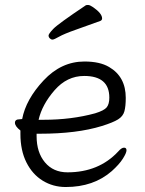

<svg xmlns="http://www.w3.org/2000/svg" viewBox="-20 -733 583 771"><path d="M244 18Q193 18 151.5 -7.5Q110 -33 86 -81Q62 -129 62 -195V-209Q40 -226 40 -240Q40 -254 59 -254L69 -255Q84 -334 155 -410Q226 -486 319 -486Q381 -486 418 -464Q485 -425 485 -340Q485 -306 479.5 -286Q474 -266 454 -253.5Q434 -241 389 -227Q289 -196 140 -196H127V-186Q127 -121 160.5 -81Q194 -41 251 -41Q377 -41 455 -125Q468 -140 478 -140Q488 -140 488 -129.5Q488 -119 473.5 -96Q459 -73 429 -46Q356 18 244 18ZM135 -252H155Q267 -252 362 -278Q398 -289 408.5 -302Q419 -315 419 -341Q419 -428 318 -428Q249 -428 199 -370.5Q149 -313 135 -252ZM383 -649Q334 -631 285.5 -614Q237 -597 217 -585.5Q197 -574 191 -574Q185 -574 180 -579Q175 -584 175 -590.5Q175 -597 194 -617Q213 -637 325 -712Q327 -713 334 -713Q341 -713 354 -704Q390 -679 390 -659Q390 -652 383 -649Z"/></svg>

Font: LXGW WenKai TC
Style: Regular
Weight: 400
Designer: LXGW / Fontworks Inc.
Foundry: LXGW / Fontworks Inc.
Version: Version 1.330